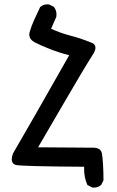

<svg xmlns="http://www.w3.org/2000/svg" viewBox="-20 -770 540 886"><path d="M368.2 10.7Q368.2 5.4 368.2 -0.5Q79.1 -2.4 53.7 -8.8Q45.9 -10.7 41 -15.6Q34.2 -22.9 34.2 -34.7Q34.2 -46.4 40 -62Q106 -174.3 299.3 -515.1Q254.9 -526.4 212.2 -543Q169.4 -559.6 141.1 -574.2Q115.2 -587.9 115.2 -610.4Q115.2 -615.7 116.7 -621.6Q124 -648.4 137.7 -678.2L165.5 -737.8L166.5 -738.3Q179.7 -750 199.2 -750Q202.1 -750 206.5 -749.5L228 -738.8L229 -737.8Q240.7 -722.7 240.7 -703.6Q240.7 -698.2 239.7 -691.9L215.8 -637.2Q258.3 -617.7 306.2 -605.2Q354 -592.8 401.4 -573.2Q409.2 -570.8 414.1 -565.9Q420.4 -559.1 420.4 -549.6Q420.4 -540 414.1 -527.3Q366.7 -453.1 273.9 -293L155.8 -90.3L415.5 -88.4Q433.6 -86.9 442.4 -78.1Q448.2 -72.3 450.2 -63Q453.6 -43.5 455.6 -9Q457.5 25.4 457.5 60.5V62L446.8 83.5L445.8 84Q432.6 95.7 413.1 95.7Q410.2 95.7 405.8 95.2L383.8 84L382.8 82.5Q368.2 49.3 368.2 10.7Z"/></svg>

Font: Bakudai
Style: Medium
Weight: 500
Version: Version 1.48